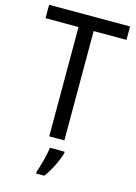

<svg xmlns="http://www.w3.org/2000/svg" viewBox="-137 -786 766 1079"><g transform="rotate(15 246.0 -246.5)"><path d="M290 0V-636H481V-714H10V-636H202V0ZM308 70V61H222C218 103 198 175 185 209V221H232C265 179 297 111 308 70Z"/></g></svg>

Font: Noto Sans Georgian SemiCondensed
Style: Regular
Weight: 400
Width: 4
Designer: Monotype Design Team, Akaki Razmadze
Foundry: Google LLC
Version: Version 2.005